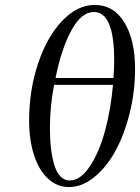

<svg xmlns="http://www.w3.org/2000/svg" viewBox="-20 -758 572 785"><path d="M99.1 -265.1Q99.1 -389.2 135.7 -498.5Q172.4 -607.9 234.4 -672.9Q296.4 -737.8 367.2 -737.8Q444.8 -737.8 488.5 -666.3Q532.2 -594.7 532.2 -476.1Q532.2 -383.3 510 -294.7Q487.8 -206.1 451.4 -139.9Q415 -73.7 365 -33.4Q314.9 6.8 262.2 6.8Q212.4 6.8 175 -28.8Q137.7 -64.5 118.4 -125.7Q99.1 -187 99.1 -265.1ZM184.1 -234.9Q184.1 -189 188.5 -151.6Q192.9 -114.3 201.9 -84Q210.9 -53.7 227.1 -36.9Q243.2 -20 265.1 -20Q308.1 -20 346.4 -76.7Q384.8 -133.3 408.9 -221.4Q433.1 -309.6 441.9 -411.1H201.2Q184.1 -322.8 184.1 -234.9ZM207 -439H443.8Q446.8 -475.1 446.8 -512.2Q446.8 -709 363.8 -709Q313 -709 272.2 -634.5Q231.4 -560.1 207 -439Z"/></svg>

Font: Dehuti Alt
Style: Bold-Italic
Weight: 700
Version: Version 1.2